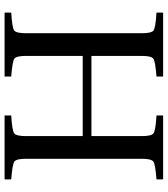

<svg xmlns="http://www.w3.org/2000/svg" viewBox="33 -765 732 838"><g transform="rotate(90 399.0 -346.0)"><path d="M35 0V-29Q101 -33 113 -42Q125 -51 125 -93V-599Q125 -641 113 -650Q101 -659 35 -663V-692H314V-663Q249 -658 236.5 -649.5Q224 -641 224 -599V-379H574V-599Q574 -641 562 -650Q550 -659 484 -663V-692H763V-663Q698 -658 685.5 -649.5Q673 -641 673 -599V-93Q673 -51 685.5 -42.5Q698 -34 763 -29V0H484V-29Q550 -33 562 -42Q574 -51 574 -93V-341H224V-93Q224 -51 236.5 -42.5Q249 -34 314 -29V0Z"/></g></svg>

Font: Heuristica
Style: Regular
Weight: 400
Version: Version 1.0.1 ; ttfautohint (v1.4.1)